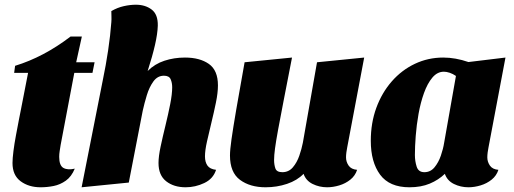

<svg xmlns="http://www.w3.org/2000/svg" viewBox="-20 -774 2178 814"><path d="M152 20Q102 20 67.5 -5.5Q33 -31 33 -83Q33 -102 37 -133.5Q41 -165 47.5 -199.5Q54 -234 60 -265.5Q66 -297 70 -316L99 -465H40L44 -495Q165 -532 279 -619H327L303 -510H381L372 -465H295L237 -159Q235 -146 233 -133.5Q231 -121 231 -109Q231 -72 249 -62Q267 -52 297 -59Q283 -25 259 -8Q235 9 207.5 14.5Q180 20 152 20Z M767 20Q717 20 684.5 -5.5Q652 -31 652 -83Q652 -111 661 -153Q670 -195 681.5 -242Q693 -289 701.5 -332Q710 -375 710 -404Q710 -423 703.5 -438Q697 -453 675 -453Q648 -453 630.5 -429Q613 -405 602.5 -370.5Q592 -336 585 -304L526 0L326 20L416 -435Q429 -497 438.5 -561Q448 -625 452 -680Q453 -692 452.5 -704Q452 -716 452 -727Q478 -742 505 -748Q532 -754 556 -754Q596 -754 623 -733.5Q650 -713 649 -665Q648 -631 637 -583Q626 -535 606 -473Q636 -503 677 -516.5Q718 -530 764 -530Q827 -530 865.5 -503Q904 -476 904 -412Q904 -381 895.5 -339.5Q887 -298 876.5 -255Q866 -212 857.5 -174Q849 -136 849 -111Q849 -87 859.5 -72Q870 -57 896 -54Q884 -16 846 2Q808 20 767 20Z M1106 20Q1040 20 997.5 -11.5Q955 -43 955 -115Q955 -138 961.5 -184Q968 -230 981.5 -309Q995 -388 1017 -510L1218 -530Q1197 -422 1182.5 -347.5Q1168 -273 1159 -224Q1150 -175 1146 -145Q1142 -115 1142 -96Q1142 -76 1147.5 -60Q1153 -44 1177 -44Q1204 -44 1221.5 -64.5Q1239 -85 1249 -114Q1259 -143 1264 -169L1324 -510L1524 -530L1452 -149Q1450 -140 1448.5 -128Q1447 -116 1447 -107Q1447 -88 1458 -72Q1469 -56 1494 -54Q1486 -29 1465.5 -12.5Q1445 4 1418.5 12Q1392 20 1367 20Q1334 20 1305.5 6Q1277 -8 1267 -37Q1240 -9 1197 5.5Q1154 20 1106 20Z M1716 20Q1631 20 1591.5 -33.5Q1552 -87 1552 -177Q1552 -253 1575.5 -317Q1599 -381 1641 -429Q1683 -477 1739 -503.5Q1795 -530 1859 -530Q1911 -530 1966 -511L2123 -530L2051 -149Q2049 -140 2047.5 -128Q2046 -116 2046 -107Q2046 -88 2057 -72Q2068 -56 2093 -54Q2085 -29 2064.5 -12.5Q2044 4 2017.5 12Q1991 20 1966 20Q1933 20 1904.5 6Q1876 -8 1866 -37Q1839 -11 1802 4.5Q1765 20 1716 20ZM1779 -44Q1805 -44 1822 -64.5Q1839 -85 1849 -114Q1859 -143 1863 -169L1913 -452Q1900 -461 1886.5 -465.5Q1873 -470 1862 -470Q1834 -470 1813 -445Q1792 -420 1777.5 -379.5Q1763 -339 1754.5 -291.5Q1746 -244 1742.5 -198Q1739 -152 1739 -117Q1739 -91 1746.5 -67.5Q1754 -44 1779 -44Z"/></svg>

Font: Sansita Swashed ExtraBold
Style: Regular
Weight: 800
Designer: Pablo Cosgaya
Foundry: Omnibus-Type
Version: Version 1.003; ttfautohint (v1.8.3)